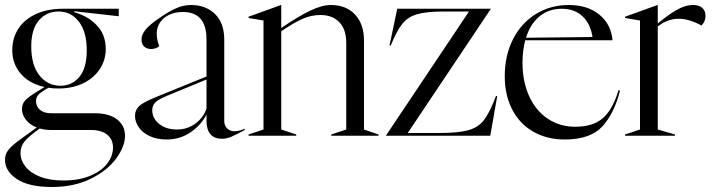

<svg xmlns="http://www.w3.org/2000/svg" viewBox="-20 -543 2857 768"><path d="M0 96Q0 75 12.5 58Q25 41 58 17L127 -33Q99 -44 83.5 -64Q68 -84 68 -107Q68 -127 80.5 -141Q93 -155 129 -177L158 -195Q98 -208 63.5 -247.5Q29 -287 29 -343Q29 -390 53 -427.5Q77 -465 123 -486.5Q169 -508 232 -508H455V-478L278 -498L277 -494Q332 -479 367.5 -441.5Q403 -404 403 -347Q403 -304 380 -268Q357 -232 314 -210.5Q271 -189 213 -189Q192 -189 174 -192Q145 -176 134.5 -165Q124 -154 124 -139Q124 -117 140 -103.5Q156 -90 185 -90H359Q416 -90 448 -65.5Q480 -41 480 0Q480 42 445.5 90Q411 138 344 171.5Q277 205 187 205Q96 205 48 173.5Q0 142 0 96ZM233 179Q295 179 340 160.5Q385 142 408.5 111.5Q432 81 432 47Q432 15 409 -4Q386 -23 345 -23H186Q160 -23 139 -29Q94 3 78 23Q62 43 62 69Q62 98 81.5 123Q101 148 139.5 163.5Q178 179 233 179ZM222 -200Q268 -200 297.5 -235.5Q327 -271 327 -341Q327 -416 295.5 -456.5Q264 -497 214 -497Q166 -497 135.5 -461.5Q105 -426 105 -357Q105 -282 138 -241Q171 -200 222 -200Z M520 -80Q520 -103 536.5 -118.5Q553 -134 602 -154L806 -237V-385Q806 -495 712 -495Q665 -495 636 -470.5Q607 -446 607 -408Q607 -384 617 -358Q603 -347 584 -347Q567 -347 556.5 -357Q546 -367 546 -385Q546 -404 562 -424Q578 -444 619 -472Q660 -500 688 -511.5Q716 -523 744 -523Q803 -523 840 -487Q877 -451 877 -385V-60Q877 -41 888.5 -29.5Q900 -18 917 -18Q936 -18 959 -28V-23Q922 -3 904 4.5Q886 12 867 12Q838 12 822 -6Q806 -24 806 -60V-85Q785 -43 742.5 -14Q700 15 647 15Q608 15 579 1.5Q550 -12 535 -34Q520 -56 520 -80ZM688 -25Q730 -25 762.5 -49.5Q795 -74 806 -109V-225L651 -161Q614 -146 601.5 -133.5Q589 -121 589 -102Q589 -70 616.5 -47.5Q644 -25 688 -25Z M974 -5 1034 -25V-461L974 -471V-476L1104 -523H1105V-431Q1172 -477 1220 -500Q1268 -523 1303 -523Q1365 -523 1400.5 -484.5Q1436 -446 1436 -381V-25L1494 -5V0H1305V-5L1365 -25V-371Q1365 -426 1337 -454.5Q1309 -483 1262 -483Q1225 -483 1190 -467.5Q1155 -452 1105 -418V-25L1165 -5V0H974Z M1524 -1 1856 -497H1757Q1685 -497 1648 -486Q1611 -475 1589 -447.5Q1567 -420 1543 -361H1538L1569 -508H1943V-507L1611 -11H1734Q1813 -11 1853 -22Q1893 -33 1916 -63Q1939 -93 1964 -159H1969L1941 0H1524Z M1999 -238Q1999 -321 2032 -386Q2065 -451 2123.5 -487Q2182 -523 2255 -523Q2331 -523 2378 -484Q2425 -445 2430 -382H2081Q2070 -340 2070 -293Q2070 -216 2097 -157.5Q2124 -99 2172 -67.5Q2220 -36 2282 -36Q2352 -36 2391.5 -70.5Q2431 -105 2454 -182L2460 -181Q2438 -91 2390 -38Q2342 15 2239 15Q2168 15 2113.5 -16Q2059 -47 2029 -104.5Q1999 -162 1999 -238ZM2350 -395Q2342 -448 2310 -478Q2278 -508 2227 -508Q2175 -508 2138 -477.5Q2101 -447 2084 -392Z M2480 -5 2540 -25V-461L2480 -471V-476L2610 -523H2611V-449Q2649 -481 2684.5 -502Q2720 -523 2753 -523Q2776 -523 2789 -511.5Q2802 -500 2802 -479Q2802 -457 2786 -441Q2736 -468 2695 -468Q2650 -468 2611 -437V-25L2680 -5V0H2480Z"/></svg>

Font: Nyght Serif Light
Style: Regular
Weight: 300
Designer: Maksym Kobuzan
Version: Version 0.410